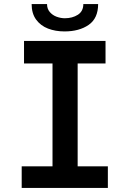

<svg xmlns="http://www.w3.org/2000/svg" viewBox="-20 -927 640 947"><path d="M87 -106.5H239V-614H98.5V-725H500.5V-614H363V-106.5H512V0H87ZM136 -907H212Q212 -883.5 225.5 -867.8Q239 -852 259.2 -844.5Q279.5 -837 300 -837Q337 -837 364 -854.2Q391 -871.5 391 -907H464Q464 -836.5 417.2 -804.2Q370.5 -772 298 -772Q253.5 -772 217 -786Q180.5 -800 158.2 -830.2Q136 -860.5 136 -907Z"/></svg>

Font: JuliaMono
Style: Bold
Weight: 700
Monospace: yes
Designer: cormullion
Foundry: corm
Version: Version 0.055; ttfautohint (v1.8.4)